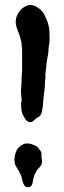

<svg xmlns="http://www.w3.org/2000/svg" viewBox="-20 -729 266 799"><path d="M97 -223Q90 -227 87 -231Q82 -239 77.5 -246.5Q73 -254 71 -263Q67 -281 68 -300Q69 -303 69 -306Q69 -309 70 -312Q70 -315 70 -318.5Q70 -322 69 -325Q68 -334 67.5 -343Q67 -352 68 -361Q69 -372 69.5 -382Q70 -392 70 -402Q70 -408 70.5 -413.5Q71 -419 71 -424Q72 -430 72 -436Q72 -442 72 -448V-511Q72 -516 72 -521.5Q72 -527 71 -532Q71 -533 70.5 -533.5Q70 -534 70 -535Q71 -544 69 -552.5Q67 -561 65 -570L62 -580Q60 -587 57 -593.5Q54 -600 52 -607Q34 -650 65 -687Q72 -695 81 -700Q90 -705 100 -708Q104 -709 107 -708.5Q110 -708 114 -708Q118 -707 121.5 -705.5Q125 -704 129 -702Q143 -695 153 -684Q159 -679 164 -669L173 -650Q179 -636 182.5 -621.5Q186 -607 186 -591V-575Q187 -565 185.5 -553Q184 -541 182 -528V-525Q182 -512 179.5 -500Q177 -488 175 -476Q174 -465 172.5 -453Q171 -441 170 -430Q169 -426 169 -422Q169 -418 169 -414Q169 -410 169 -405.5Q169 -401 168 -396Q167 -392 167 -388.5Q167 -385 167 -381Q167 -374 166.5 -368Q166 -362 165 -355Q164 -349 163.5 -342.5Q163 -336 162 -329Q161 -319 160 -310Q159 -301 159 -292Q159 -288 158 -284Q157 -280 156 -276Q156 -271 154 -263Q153 -260 152 -257.5Q151 -255 150 -253Q149 -248 143 -244L138 -241Q130 -237 123 -230L120 -226Q109 -217 97 -223ZM89 49Q84 47 82 44Q80 40 77.5 35.5Q75 31 74 27Q73 22 72 17.5Q71 13 70 9Q69 3 66 -2Q64 -7 61 -13Q58 -19 54 -24L48 -35Q40 -47 41 -59Q41 -62 40 -64Q40 -80 46 -95Q50 -111 66 -122Q68 -124 70 -125Q72 -126 74 -127Q82 -132 91 -132Q106 -132 117 -127L125 -124Q134 -120 139 -114L148 -102Q153 -95 152.5 -87Q152 -79 153 -75Q154 -71 154 -65.5Q154 -60 155 -55Q155 -51 154 -49Q151 -39 144 -32L138 -26Q134 -22 131 -16Q130 -13 128 -9.5Q126 -6 124 -3Q122 2 120 10L117 24Q117 26 116.5 28.5Q116 31 115 34L114 38Q106 54 89 49Z"/></svg>

Font: Lacquer
Style: Regular
Weight: 400
Designer: Eli Block, Niki Polyocan
Version: Version 1.100